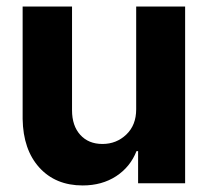

<svg xmlns="http://www.w3.org/2000/svg" viewBox="-20 -565 647 592"><path d="M399.9 -231.9V-544.9H550.8V0H405.8V-99.1H400.9Q381.8 -50.3 338.1 -21.7Q294.4 6.8 234.9 6.8Q151.4 6.8 101.3 -48.3Q51.3 -103.5 49.8 -198.2V-544.9H202.1V-225.1Q202.1 -177.2 227.5 -149.2Q252.9 -121.1 295.9 -121.1Q338.9 -121.1 369.4 -150.1Q399.9 -179.2 399.9 -228Z"/></svg>

Font: Telcell.Market
Style: Bold
Weight: 700
Designer: Rasmus Andersson, Sedrak Mkrtchyan
Version: Version 3.019;git-0a5106e0b